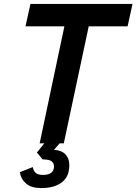

<svg xmlns="http://www.w3.org/2000/svg" viewBox="-20 -730 695 978"><path d="M182 0 308 -596H110L135 -710H655L630 -596H432L305 0ZM190 228Q140 228 113.5 205.5Q87 183 81 147L147 121Q151 142 163 151.5Q175 161 199 161Q255 161 255 117Q255 102 243.5 92Q232 82 197 82L168 47L214 -10H293L255 33Q295 36 314 57Q333 78 333 109Q334 168 296 198Q258 228 190 228Z"/></svg>

Font: Geist Mono SemiBold
Style: Italic
Weight: 600
Italic angle: -12°
Monospace: yes
Designer: Basement.studio, Andrés Briganti, Mateo Zaragoza
Foundry: Basement.studio, Vercel, Andrés Briganti, Guido Ferreyra, Mateo Zaragoza
Version: Version 1.500; ttfautohint (v1.8.4.7-5d5b)